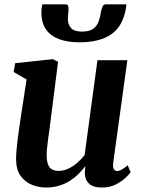

<svg xmlns="http://www.w3.org/2000/svg" viewBox="-20 -830 640 860"><path d="M186 10Q154 10 123.5 -2Q93 -14 72.8 -41.5Q52.5 -69 52 -116Q52 -133.5 53.8 -154.5Q55.5 -175.5 58.2 -198.8Q61 -222 64.5 -245.8Q68 -269.5 71 -291.5L99 -474L41 -507.5L48 -547L217 -565L240 -553L206.5 -289Q204 -267.5 201 -245.8Q198 -224 195.2 -204Q192.5 -184 190.8 -166.8Q189 -149.5 189 -136.5Q189 -109.5 195 -93.8Q201 -78 213 -71.2Q225 -64.5 243 -64.5Q265 -64.5 286.5 -74.8Q308 -85 326.5 -101.2Q345 -117.5 359 -135.5L416.5 -560.5H550.5L487 -100.5Q484.5 -81.5 489.8 -72.8Q495 -64 505 -64Q514 -64 524 -69.5Q534 -75 552 -89.5L565 -59Q560 -50.5 542.8 -34Q525.5 -17.5 498.5 -3.8Q471.5 10 436.5 10Q399.5 10 381.2 -5.2Q363 -20.5 360.5 -46.5Q360 -49 360 -53.2Q360 -57.5 360.2 -62.5Q360.5 -67.5 361.2 -72.8Q362 -78 362.5 -82.5L360.5 -83.5Q347.5 -66.5 330.5 -49.8Q313.5 -33 292 -19.5Q270.5 -6 244.2 2Q218 10 186 10ZM274.5 -810.5Q282.5 -810.5 284.8 -804.5Q287 -798.5 287 -789Q287 -779 285.5 -767.5Q284 -756 284 -746Q283.5 -720.5 298 -704.5Q312.5 -688.5 346.5 -688.5Q381.5 -688.5 398.5 -701.8Q415.5 -715 422.2 -735Q429 -755 432 -776Q434.5 -789 439 -799.8Q443.5 -810.5 454 -810.5H545.5Q545.5 -807 545.5 -803.2Q545.5 -799.5 544.5 -795Q531 -713 479 -676.8Q427 -640.5 335.5 -640.5Q283.5 -640.5 245.2 -654.5Q207 -668.5 186 -698.2Q165 -728 165.5 -775Q165.5 -783.5 166.5 -792.5Q167.5 -801.5 169.5 -810.5Z"/></svg>

Font: Merriweather 24pt
Style: Bold Italic
Weight: 700
Italic angle: -7.8°
Designer: Eben Sorkin
Foundry: Eben Sorkin
Version: Version 2.101